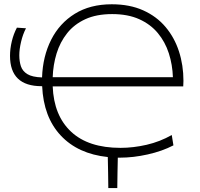

<svg xmlns="http://www.w3.org/2000/svg" viewBox="-20 -746 956 920"><path d="M179.5 -333Q28 -333 28 -478.5Q28 -512 36.5 -547.8Q45 -583.5 61 -613.5L104.5 -610.5Q89.5 -582 81 -545.8Q72.5 -509.5 72.5 -481.5Q72.5 -452 80.2 -428.5Q88 -405 111.2 -390.8Q134.5 -376.5 181.5 -375Q185 -476 225 -555.2Q265 -634.5 338.5 -680Q412 -725.5 515.5 -725.5Q601.5 -725.5 666 -696.5Q730.5 -667.5 773.2 -616.8Q816 -566 837.5 -499.8Q859 -433.5 859 -358.5L858 -332H232.5Q238 -192 320.8 -114.8Q403.5 -37.5 557.5 -37.5Q618.5 -37.5 682.5 -52.2Q746.5 -67 803 -99L811 -49.5Q757 -21.5 687.8 -6Q618.5 9.5 554.5 9.5Q549.5 9.5 544.5 9.5Q543.5 46 543 82.2Q542.5 118.5 542 155H499Q498.5 118 498 81Q497.5 44 496.5 6.5Q353.5 -8.5 271 -96.8Q188.5 -185 182 -333ZM517.5 -678.5Q442 -678.5 388.8 -654Q335.5 -629.5 301.8 -587Q268 -544.5 251.2 -490Q234.5 -435.5 232.5 -376H808.5Q806.5 -436 789 -490.5Q771.5 -545 736.5 -587.2Q701.5 -629.5 647.2 -654Q593 -678.5 517.5 -678.5Z"/></svg>

Font: Heraclito ExtraLight
Style: Regular
Weight: 200
Designer: Kostas Bartsokas (font) & Cristiano Sobral (main changes)
Foundry: Kostas Bartsokas (font) & Cristiano Sobral (main changes)
Version: Version 1.00;July 8, 2020;FontCreator 13.0.0.2655 64-bit